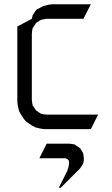

<svg xmlns="http://www.w3.org/2000/svg" viewBox="-20 -604 525 898"><path d="M61 -128.9V-480L128.9 -516.1L132.8 -532.2L138.2 -541L147 -554.2L150.9 -559.1L164.1 -565.9L181.2 -575.2L207 -582L224.1 -584H404.8L370.1 -516.1H198.2L181.2 -513.2L171.9 -511.2L164.1 -506.8L150.9 -498L147 -494.1L138.2 -480L132.8 -473.1L130.9 -463.9L128.9 -445.8V-137.2L130.9 -120.1L132.8 -110.8L138.2 -103L147 -89.8L150.9 -85.9L164.1 -77.1L171.9 -71.8L181.2 -69.8L198.2 -67.9H439L404.8 0H189.9L171.9 -2L147 -7.8L128.9 -17.1L104 -34.2L95.2 -43L78.1 -67.9L68.8 -85.9L63 -110.8ZM164.1 136.2 198.2 67.9H303.2L319.8 69.8L329.1 71.8L336.9 77.1L350.1 85.9L355 89.8L362.8 102.1L368.2 110.8L370.1 120.1L372.1 136.2V146L368.2 163.1L362.8 170.9L354 184.1L264.2 273.9H254.9L293.9 196.8L299.8 179.2L303.2 163.1V153.8L300.8 145L293.9 139.2L286.1 136.2Z"/></svg>

Font: Petahja
Style: Regular
Weight: 400
Designer: T. Christopher White
Version: Version 1.1